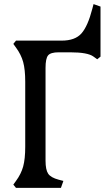

<svg xmlns="http://www.w3.org/2000/svg" viewBox="-20 -916 530 936"><path d="M281 -718Q346 -718 377 -753Q408 -788 430 -873L436 -896L470 -884V-640L454 -627L436 -640Q408 -661 322 -661H266Q227 -661 214.5 -646Q202 -631 202 -585V-133Q202 -88 215 -69Q228 -50 266 -40L289 -34L277 0H58L45 -16L58 -34Q83 -68 93 -104.5Q103 -141 103 -201V-517Q103 -577 93 -613.5Q83 -650 58 -684L45 -702L58 -718Z"/></svg>

Font: Gabriela
Style: Regular
Weight: 400
Designer: Eduardo Rodriguez Tunni
Foundry: Eduardo Rodriguez Tunni
Version: Version 1.003